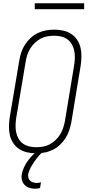

<svg xmlns="http://www.w3.org/2000/svg" viewBox="-20 -923 540 1166"><path d="M199 8Q171 8 144.5 2Q118 -4 96.5 -18Q75 -32 60.5 -54Q46 -76 40 -101.5Q34 -127 34.5 -155Q35 -183 39 -210L97 -555Q101 -580 109 -604.5Q117 -629 131.5 -651.5Q146 -674 166 -692.5Q186 -711 210 -722.5Q234 -734 260 -738.5Q286 -743 310 -743Q338 -743 364.5 -737Q391 -731 412.5 -717Q434 -703 448.5 -681Q463 -659 469 -633.5Q475 -608 474.5 -580Q474 -552 470 -525L413 -180Q408 -155 400 -130.5Q392 -106 377.5 -83.5Q363 -61 343 -42.5Q323 -24 299 -12.5Q275 -1 249 3.5Q223 8 199 8ZM200 -29Q220 -29 241 -32.5Q262 -36 281 -46Q300 -56 316.5 -71.5Q333 -87 344.5 -105.5Q356 -124 363 -144.5Q370 -165 374 -186L431 -531Q434 -552 434.5 -574Q435 -596 430.5 -616.5Q426 -637 416 -654.5Q406 -672 389.5 -684Q373 -696 352.5 -701Q332 -706 310 -706Q290 -706 268.5 -702.5Q247 -699 228 -689Q209 -679 192.5 -663.5Q176 -648 164.5 -629.5Q153 -611 146 -590.5Q139 -570 136 -549L78 -204Q75 -183 74.5 -161Q74 -139 78.5 -118.5Q83 -98 93 -80.5Q103 -63 119.5 -51Q136 -39 157 -34Q178 -29 200 -29ZM192 223Q174 223 157.5 217.5Q141 212 129.5 200Q118 188 113.5 171Q109 154 112 136Q116 115 125 95Q134 75 147 56.5Q160 38 175.5 22Q191 6 209 -8H240L239 0Q223 14 210 30Q197 46 185.5 63Q174 80 164.5 98Q155 116 151 135Q150 146 152.5 156.5Q155 167 162.5 174Q170 181 180.5 184.5Q191 188 203 188Q209 188 216 187Q223 186 229 183L223 219Q216 221 208 222Q200 223 192 223ZM191 -867V-903H491V-867Z"/></svg>

Font: Iosevka Term Curly XLt Obl
Style: Regular
Weight: 200
Italic angle: -9°
Designer: Belleve Invis
Foundry: Belleve Invis
Version: Version 32.3.0